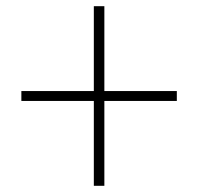

<svg xmlns="http://www.w3.org/2000/svg" viewBox="-20 -600 640 620"><path d="M283 0V-274H49V-306H283V-580H317V-306H551V-274H317V0Z"/></svg>

Font: M PLUS Code Latin Expanded ExtraLight
Style: Regular
Weight: 250
Width: 7
Designer: Coji Morishita
Foundry: UNDERFOREST DESIGN
Version: Version 1.002; ttfautohint (v1.8.3)